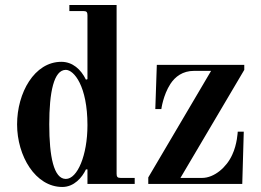

<svg xmlns="http://www.w3.org/2000/svg" viewBox="-20 -732 1038 764"><path d="M570 0H944L950 -208H926C926 -208 924 -158 904 -116C882 -67 833 -24 784 -24H698L952 -454V-474H604L598 -298H622C622 -298 629 -353 658 -398C677 -427 707 -450 752 -450H820L570 -26ZM176 -237C176 -365 194 -454 242 -454C274 -454 328 -390 328 -234C328 -114 288 -20 242 -20C194 -20 176 -109 176 -237ZM48 -237C48 -111 121 12 228 12C275 12 307 -26 322 -58H328V0H516V-24H460C448 -24 444 -28 444 -40V-712H256V-688H312C324 -688 328 -684 328 -672V-417L322 -415C302 -456 269 -486 224 -486C117 -486 48 -363 48 -237Z"/></svg>

Font: Old Standard
Style: Bold
Weight: 700
Designer: Alexey Kryukov <alexios@thessalonica.org.ru>
Version: Version 2.0.2